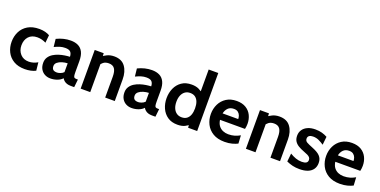

<svg xmlns="http://www.w3.org/2000/svg" viewBox="-18 -1536 4614 2332"><g transform="rotate(20 2289.5 -370.0)"><path d="M290 10Q204 10 145.5 -25Q87 -60 57.5 -119Q28 -178 28 -249Q28 -320 57.5 -379.5Q87 -439 146 -474.5Q205 -510 294 -510Q336 -510 370 -501Q404 -492 428 -478L418 -378Q395 -390 366.5 -398Q338 -406 306 -406Q234 -406 194.5 -362.5Q155 -319 155 -249Q155 -182 195.5 -137Q236 -92 305 -92Q334 -92 363 -100.5Q392 -109 419 -125L430 -20Q404 -6 367 2Q330 10 290 10Z M621 10Q581 10 548 -7.5Q515 -25 495.5 -58.5Q476 -92 476 -140Q476 -182 496 -212.5Q516 -243 548 -263Q580 -283 617.5 -295Q655 -307 692 -312.5Q729 -318 757 -319Q755 -362 735 -381.5Q715 -401 667 -401Q633 -401 601.5 -391.5Q570 -382 530 -363L519 -464Q564 -486 609.5 -497Q655 -508 701 -508Q757 -508 797.5 -488Q838 -468 860 -424Q882 -380 882 -307V-172Q882 -134 885.5 -117.5Q889 -101 898.5 -96.5Q908 -92 926 -92H942L931 10H886Q858 10 836.5 3Q815 -4 799 -17.5Q783 -31 774 -48Q749 -20 707.5 -5Q666 10 621 10ZM673 -85Q689 -85 714 -93.5Q739 -102 758 -121V-235Q723 -234 688 -223.5Q653 -213 629.5 -193.5Q606 -174 606 -145Q606 -114 622 -99.5Q638 -85 673 -85Z M1011 0V-500H1127L1132 -407L1103 -445Q1131 -469 1171 -488.5Q1211 -508 1263 -508Q1359 -508 1405.5 -444Q1452 -380 1452 -279V0H1328V-269Q1328 -339 1304.5 -372.5Q1281 -406 1229 -406Q1186 -406 1159 -385Q1132 -364 1112 -330L1135 -391V0Z M1671 10Q1631 10 1598 -7.5Q1565 -25 1545.5 -58.5Q1526 -92 1526 -140Q1526 -182 1546 -212.5Q1566 -243 1598 -263Q1630 -283 1667.5 -295Q1705 -307 1742 -312.5Q1779 -318 1807 -319Q1805 -362 1785 -381.5Q1765 -401 1717 -401Q1683 -401 1651.5 -391.5Q1620 -382 1580 -363L1569 -464Q1614 -486 1659.5 -497Q1705 -508 1751 -508Q1807 -508 1847.5 -488Q1888 -468 1910 -424Q1932 -380 1932 -307V-172Q1932 -134 1935.5 -117.5Q1939 -101 1948.5 -96.5Q1958 -92 1976 -92H1992L1981 10H1936Q1908 10 1886.5 3Q1865 -4 1849 -17.5Q1833 -31 1824 -48Q1799 -20 1757.5 -5Q1716 10 1671 10ZM1723 -85Q1739 -85 1764 -93.5Q1789 -102 1808 -121V-235Q1773 -234 1738 -223.5Q1703 -213 1679.5 -193.5Q1656 -174 1656 -145Q1656 -114 1672 -99.5Q1688 -85 1723 -85Z M2263 10Q2187 10 2135.5 -25.5Q2084 -61 2057.5 -120Q2031 -179 2031 -249Q2031 -319 2057.5 -378Q2084 -437 2135.5 -472.5Q2187 -508 2263 -508Q2318 -508 2356 -490Q2394 -472 2423 -443L2393 -417V-750H2517V0H2400L2394 -85L2430 -59Q2395 -27 2357.5 -8.5Q2320 10 2263 10ZM2281 -92Q2322 -92 2348 -112Q2374 -132 2386.5 -167Q2399 -202 2399 -249Q2399 -296 2386.5 -331Q2374 -366 2348 -386Q2322 -406 2281 -406Q2242 -406 2214.5 -386Q2187 -366 2172.5 -331Q2158 -296 2158 -249Q2158 -202 2172.5 -167Q2187 -132 2214.5 -112Q2242 -92 2281 -92Z M2873 10Q2782 10 2722 -26Q2662 -62 2632 -122Q2602 -182 2602 -253Q2602 -322 2630.5 -380Q2659 -438 2713.5 -473Q2768 -508 2846 -508Q2918 -508 2966 -478.5Q3014 -449 3038 -399.5Q3062 -350 3062 -291Q3062 -274 3060 -257.5Q3058 -241 3054 -223H2731Q2738 -176 2760 -147.5Q2782 -119 2814.5 -105.5Q2847 -92 2884 -92Q2928 -92 2965 -103Q3002 -114 3034 -133L3040 -28Q3012 -13 2969 -1.5Q2926 10 2873 10ZM2734 -307H2936Q2936 -330 2927.5 -352.5Q2919 -375 2899.5 -390.5Q2880 -406 2846 -406Q2798 -406 2770.5 -378Q2743 -350 2734 -307Z M3147 0V-500H3263L3268 -407L3239 -445Q3267 -469 3307 -488.5Q3347 -508 3399 -508Q3495 -508 3541.5 -444Q3588 -380 3588 -279V0H3464V-269Q3464 -339 3440.5 -372.5Q3417 -406 3365 -406Q3322 -406 3295 -385Q3268 -364 3248 -330L3271 -391V0Z M3841 10Q3791 10 3751.5 0.5Q3712 -9 3672 -27L3683 -133Q3721 -110 3758.5 -96.5Q3796 -83 3837 -83Q3874 -83 3893.5 -95Q3913 -107 3913 -133Q3913 -152 3902.5 -165Q3892 -178 3871.5 -188Q3851 -198 3821 -209Q3775 -226 3743 -246Q3711 -266 3694 -294Q3677 -322 3677 -364Q3677 -407 3699.5 -440Q3722 -473 3763.5 -491.5Q3805 -510 3862 -510Q3909 -510 3947 -499.5Q3985 -489 4017 -471L4006 -365Q3972 -388 3938.5 -403.5Q3905 -419 3864 -419Q3832 -419 3814.5 -406Q3797 -393 3797 -369Q3797 -340 3821.5 -325.5Q3846 -311 3900 -290Q3935 -276 3960.5 -261.5Q3986 -247 4003 -229.5Q4020 -212 4028.5 -190Q4037 -168 4037 -139Q4037 -92 4014 -58.5Q3991 -25 3947.5 -7.5Q3904 10 3841 10Z M4363 10Q4272 10 4212 -26Q4152 -62 4122 -122Q4092 -182 4092 -253Q4092 -322 4120.5 -380Q4149 -438 4203.5 -473Q4258 -508 4336 -508Q4408 -508 4456 -478.5Q4504 -449 4528 -399.5Q4552 -350 4552 -291Q4552 -274 4550 -257.5Q4548 -241 4544 -223H4221Q4228 -176 4250 -147.5Q4272 -119 4304.5 -105.5Q4337 -92 4374 -92Q4418 -92 4455 -103Q4492 -114 4524 -133L4530 -28Q4502 -13 4459 -1.5Q4416 10 4363 10ZM4224 -307H4426Q4426 -330 4417.5 -352.5Q4409 -375 4389.5 -390.5Q4370 -406 4336 -406Q4288 -406 4260.5 -378Q4233 -350 4224 -307Z"/></g></svg>

Font: Cabin VF Beta
Style: Regular
Weight: 400
Designer: Pablo Impallari
Foundry: Pablo Impallari. http://www.impallari.com Igino Marini. http://www.ikern.com
Version: Version 2.200